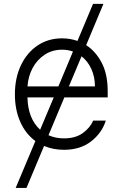

<svg xmlns="http://www.w3.org/2000/svg" viewBox="-20 -747 616 972"><path d="M503.6 -727.3 416.2 -518.5Q463.8 -487.9 494.5 -430Q525.2 -372.2 525.2 -285.2V-253.9H305.8L225.5 -62.5Q261 -46.5 304 -46.5Q362.2 -46.5 399.1 -73.3Q436.1 -100.1 451.7 -136.4H515.6Q496.1 -73.9 441.1 -31.2Q386 11.4 304 11.4Q248.9 11.4 203.1 -8.2L114 204.5H59.3L159.1 -33Q109.7 -69.2 82.6 -130.3Q55.4 -191.4 55.4 -269.5Q55.4 -352.3 85.8 -416.2Q116.1 -480.1 169.9 -516.5Q223.7 -552.9 294.4 -552.9Q335.2 -552.9 372.2 -539.8L451 -727.3ZM275.6 -309.7 349.4 -486.2Q323.5 -495.4 294.4 -495.4Q244.7 -495.4 206.3 -470.2Q168 -445 145.2 -402.7Q122.5 -360.4 119.3 -309.7ZM252.1 -253.9H119Q121.4 -146.7 183.2 -90.2ZM392.8 -462 328.8 -309.7H460.6Q460.6 -358 442.5 -397.7Q424.4 -437.5 392.8 -462Z"/></svg>

Font: Inter Zeller Light
Style: Regular
Weight: 300
Designer: Rasmus Andersson; Joe Bland
Foundry: zeller
Version: Version 3.015;git-dec3a8cb1